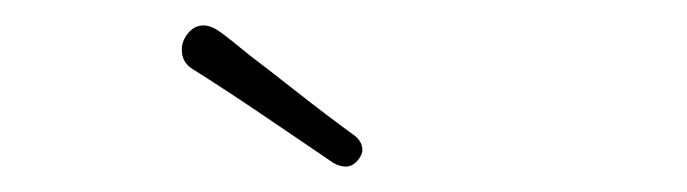

<svg xmlns="http://www.w3.org/2000/svg" viewBox="-20 -605 540 151"><path d="M252 -474Q247 -474 242 -477Q217 -494 187.5 -514Q158 -534 131 -551Q123 -556 123 -566Q123 -573 128 -579Q133 -585 140 -585Q146 -585 153 -580Q160 -575 177 -561Q189 -552 212.5 -533.5Q236 -515 258 -499Q265 -494 265 -487Q265 -483 261 -478.5Q257 -474 252 -474Z"/></svg>

Font: Send Flowers
Style: Regular
Weight: 400
Designer: Robert E. Leuschke
Foundry: Robert E. Leuschke
Version: Version 1.010; ttfautohint (v1.8.4.7-5d5b)